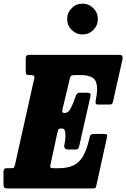

<svg xmlns="http://www.w3.org/2000/svg" viewBox="-56 -1058 709 1078"><path d="M265.5 -309.5 227.5 -134.5Q223.5 -118 229.8 -115.8Q236 -113.5 253.5 -113.5H272Q323 -113.5 356.5 -129.5Q390 -145.5 410.8 -182Q431.5 -218.5 445.5 -280Q449 -296.5 453.5 -301.2Q458 -306 477 -306H525Q540.5 -306 543.8 -302.2Q547 -298.5 544 -284.5L486 -21Q482.5 -6 480 -3Q477.5 0 461.5 0H-13Q-26.5 0 -31.5 -5Q-36.5 -10 -36.5 -24.5V-88.5Q-36.5 -101.5 -33.5 -107.5Q-30.5 -113.5 -18 -113.5H1.5Q18 -113.5 21.5 -116.5Q25 -119.5 28.5 -134.5L136 -616.5Q139 -629.5 133.8 -633Q128.5 -636.5 114.5 -636.5H110.5Q95 -636.5 91.8 -641Q88.5 -645.5 88.5 -660V-729Q88.5 -744 94.8 -747Q101 -750 115 -750H609Q625.5 -750 629.2 -745.5Q633 -741 632 -726L579 -490.5Q576 -477 572.8 -474Q569.5 -471 554.5 -471H495.5Q484 -471 481.8 -476.8Q479.5 -482.5 481 -491.5Q497.5 -571.5 480.2 -604Q463 -636.5 394 -636.5H365.5Q348 -636.5 343 -632Q338 -627.5 334.5 -611L296.5 -451.5Q292.5 -435 294.5 -429.5Q296.5 -424 305 -424H309.5Q327.5 -424 341.5 -450.8Q355.5 -477.5 367.5 -514Q370.5 -524.5 376.2 -531Q382 -537.5 393 -537.5H430.5Q445.5 -537.5 450 -533.2Q454.5 -529 451.5 -515L389 -239Q386.5 -227.5 382.5 -223Q378.5 -218.5 365 -218.5H328.5Q314 -218.5 308.2 -226Q302.5 -233.5 305.5 -244.5Q313 -280.5 311 -308.5Q309 -336.5 292.5 -336.5H284.5Q275 -336.5 271.8 -330.2Q268.5 -324 265.5 -309.5ZM407.5 -864.5Q372 -864.5 346.5 -890Q321 -915.5 321 -951Q321 -986.5 346.5 -1012Q372 -1037.5 407.5 -1037.5Q443 -1037.5 468.2 -1012Q493.5 -986.5 493.5 -951Q493.5 -915.5 468.2 -890Q443 -864.5 407.5 -864.5Z"/></svg>

Font: Besley* Condensed Heavy
Style: Italic
Weight: 800
Width: 3
Italic angle: -13°
Designer: Owen Earl
Foundry: indestructible type*
Version: Version 3.000; ttfautohint (v1.8.3)